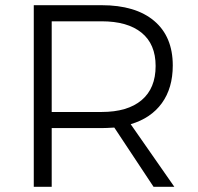

<svg xmlns="http://www.w3.org/2000/svg" viewBox="-20 -719 763 739"><path d="M571 0 420 -228Q388 -226 371 -226H179V0H110V-699H371Q502 -699 573.5 -638.5Q645 -578 645 -467Q645 -380 603 -322Q561 -264 483 -241L651 0ZM371 -288Q471 -288 525 -333.5Q579 -379 579 -465Q579 -549 525 -593Q471 -637 371 -637H179V-288Z"/></svg>

Font: TypoPRO Montserrat
Style: Regular
Weight: 300
Designer: Julieta Ulanovsky
Foundry: Julieta Ulanovsky
Version: Version 6.001